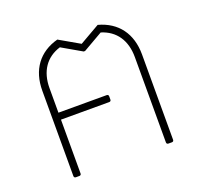

<svg xmlns="http://www.w3.org/2000/svg" viewBox="-101 -664 816 778"><g transform="rotate(-20 307.0 -275.0)"><path d="M115 0C120 0 123 -3 123 -8V-240H331C336 -240 339 -243 339 -248V-262C339 -267 336 -270 331 -270H123V-376C123 -448 157 -498 219 -517L304 -468H310L395 -517C457 -498 491 -448 491 -376V-8C491 -3 494 0 499 0H514C519 0 522 -3 522 -8V-376C522 -466 476 -528 394 -550L307 -500L220 -550C138 -528 92 -466 92 -376V-8C92 -3 95 0 100 0Z"/></g></svg>

Font: LINE Seed Sans TH Thin
Style: Regular
Weight: 250
Designer: Dalton Maag Ltd | Thai characters by Cadson Demak Co.,Ltd.
Foundry: Dalton Maag Ltd
Version: Version 1.003